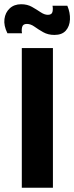

<svg xmlns="http://www.w3.org/2000/svg" viewBox="-30 -887 350 907"><path d="M73 0V-660H220V0ZM227 -722Q197 -722 174 -735Q151 -748 133 -761Q115 -774 97 -774Q78 -774 74.5 -759Q71 -744 74 -730H5Q-13 -766 -9 -797Q-5 -828 16 -847.5Q37 -867 70 -867Q99 -867 121 -854.5Q143 -842 161.5 -829.5Q180 -817 196 -817Q215 -817 218 -831.5Q221 -846 218 -860H288Q302 -827 300.5 -795Q299 -763 281 -742.5Q263 -722 227 -722Z"/></svg>

Font: Bricolage Grotesque 96pt ExtraBold
Style: Bold
Weight: 700
Version: Version 1.001;gftools[0.9.33.dev8+g029e19f]